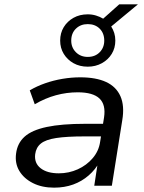

<svg xmlns="http://www.w3.org/2000/svg" viewBox="-20 -855 664 884"><path d="M229 9Q173 9 131.5 -12Q90 -33 69 -68Q48 -103 54 -148Q60 -196 93.5 -226Q127 -256 195.5 -270.5Q264 -285 373 -285H469L460 -227H370Q287 -227 238.5 -219.5Q190 -212 168 -194Q146 -176 142 -145Q137 -104 167 -80.5Q197 -57 251 -57Q297 -57 338 -75.5Q379 -94 407 -127Q435 -160 441 -202L459 -314Q468 -373 438 -401.5Q408 -430 338 -430Q287 -430 237.5 -416.5Q188 -403 140 -375L117 -439Q149 -458 187.5 -471.5Q226 -485 267.5 -492Q309 -499 349 -499Q422 -499 468.5 -477.5Q515 -456 534.5 -412Q554 -368 543 -302L495 0H414L431 -111H439Q420 -75 388.5 -47.5Q357 -20 317 -5.5Q277 9 229 9ZM384 -548Q347 -548 318.5 -564Q290 -580 273.5 -607Q257 -634 257 -668Q257 -703 273.5 -730Q290 -757 318.5 -773Q347 -789 384 -789Q404 -789 422 -783.5Q440 -778 455 -769L529 -835H615L492 -733Q501 -719 506 -703Q511 -687 511 -668Q511 -634 494.5 -607Q478 -580 449 -564Q420 -548 384 -548ZM384 -593Q418 -593 439 -614.5Q460 -636 460 -668Q460 -702 439 -723Q418 -744 384 -744Q351 -744 329.5 -723Q308 -702 308 -668Q308 -636 329.5 -614.5Q351 -593 384 -593Z"/></svg>

Font: Nunito Sans 10pt SemiExpanded
Style: Italic
Weight: 400
Width: 6
Italic angle: -9°
Designer: Vernon Adams
Foundry: Vernon Adams
Version: Version 3.101;gftools[0.9.27]